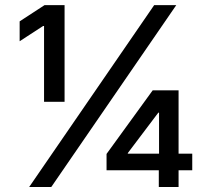

<svg xmlns="http://www.w3.org/2000/svg" viewBox="-20 -748 816 768"><path d="M156.2 -340.8V-644H152.3L58.6 -583V-662.6L158.2 -727.5H238.3V-340.8ZM96.7 0 596.7 -727.5H685.1L185.1 0ZM406.2 -66.9V-132.3L590.8 -386.7H647V-297.4H613.3L491.2 -135.7V-133.3H749V-66.9ZM615.2 0V-86.9L616.2 -115.7V-386.7H694.3V0Z"/></svg>

Font: Inter V
Style: Weight 500 Optical size 14.0
Weight: 500
Designer: Rasmus Andersson
Foundry: rsms
Version: Version 4.000;git-4fc901f